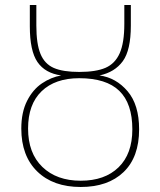

<svg xmlns="http://www.w3.org/2000/svg" viewBox="-20 -734 640 766"><path d="M65 -221Q65 -286 88 -331.5Q111 -377 147.5 -401.5Q184 -426 224 -433Q160 -442 129.5 -486.5Q99 -531 99 -629V-714H125V-632Q125 -559 141.5 -519Q158 -479 194.5 -463Q231 -447 296 -447Q363 -447 401 -463.5Q439 -480 457.5 -521.5Q476 -563 476 -639V-714H502V-632Q502 -534 470 -490Q438 -446 377 -433Q443 -424 489 -370Q535 -316 535 -218Q535 -107 473 -47.5Q411 12 302 12Q192 12 128.5 -50Q65 -112 65 -221ZM508 -218Q508 -321 456 -371.5Q404 -422 296 -422Q200 -422 146 -370Q92 -318 92 -221Q92 -123 149 -68Q206 -13 302 -13Q398 -13 453 -66.5Q508 -120 508 -218Z"/></svg>

Font: Noto Sans Mono UI Thin
Style: Regular
Weight: 250
Monospace: yes
Designer: Monotype Design team
Foundry: Monotype Imaging Inc.
Version: Version 1.000